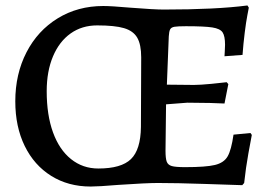

<svg xmlns="http://www.w3.org/2000/svg" viewBox="-20 -671 993 703"><path d="M36 -300Q36 -400 77 -479.5Q118 -559 191.5 -604Q265 -649 358 -649Q388 -649 456 -643Q545 -636 579 -636Q771 -636 886 -651L891 -643Q890 -637 885.5 -614Q881 -591 876 -551Q871 -511 868 -470L802 -465Q802 -470 803 -482.5Q804 -495 804 -507Q804 -539 795 -552.5Q786 -566 757.5 -570.5Q729 -575 661 -575Q631 -575 619 -573Q607 -571 603 -563.5Q599 -556 598 -538L591 -361L690 -360Q712 -360 754 -364Q796 -368 810 -370L816 -363L802 -292Q788 -293 748.5 -294Q709 -295 666 -295L588 -289L586 -119Q586 -91 590.5 -79Q595 -67 609 -63Q623 -59 658 -59Q734 -59 767 -67Q800 -75 813.5 -98.5Q827 -122 835 -178L897 -184L902 -177Q899 -162 889.5 -109.5Q880 -57 874 -1L867 7Q834 6 730 2.5Q626 -1 558 -1Q516 -1 413 6Q341 12 312 12Q230 12 167.5 -27Q105 -66 70.5 -136.5Q36 -207 36 -300ZM496 -206 497 -461Q497 -508 482.5 -533Q468 -558 434 -568Q400 -578 336 -578Q280 -578 238.5 -548.5Q197 -519 174 -464.5Q151 -410 151 -337Q151 -250 174 -186.5Q197 -123 240 -88.5Q283 -54 340 -54Q424 -54 459.5 -88.5Q495 -123 496 -206Z"/></svg>

Font: Alegreya Medium
Style: Regular
Weight: 500
Designer: Juan Pablo del Peral
Foundry: Huerta Tipografica
Version: Version 2.007; ttfautohint (v1.6)